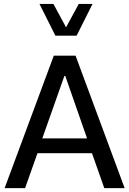

<svg xmlns="http://www.w3.org/2000/svg" viewBox="-20 -975 669 995"><path d="M184.6 -954.6H256.8L322.3 -833.5L388.2 -954.6H459.5L377 -790H267.1ZM174.3 -181.2 109.9 0H3.9L258.8 -686.5H371.6L626 0H520.5L456.5 -181.2ZM313.5 -581.1 199.2 -257.8H431.2L318.4 -581.1Z"/></svg>

Font: Estedad-FD Medium
Style: Regular
Weight: 500
Designer: Amin Abedi
Version: Version 7.3